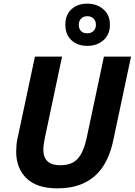

<svg xmlns="http://www.w3.org/2000/svg" viewBox="-20 -1025 740 1055"><path d="M69 -191Q69 -207 70.5 -226.5Q72 -246 76 -263L172 -714H321L226 -265Q218 -225 218 -204Q218 -117 310 -117Q376 -117 408 -154Q440 -191 456 -266L551 -714H700L602 -252Q590 -195 567 -147Q544 -99 507.5 -64Q471 -29 418.5 -9.5Q366 10 295 10Q183 10 126 -45Q69 -100 69 -191ZM460 -773Q406 -773 372.5 -804Q339 -835 339 -889Q339 -943 372.5 -974Q406 -1005 460 -1005Q512 -1005 548 -974Q584 -943 584 -890Q584 -835 548.5 -804Q513 -773 460 -773ZM460 -842Q480 -842 493.5 -854.5Q507 -867 507 -889Q507 -911 493.5 -923.5Q480 -936 460 -936Q440 -936 426.5 -923.5Q413 -911 413 -889Q413 -867 425 -854.5Q437 -842 460 -842Z"/></svg>

Font: BC Sans
Style: Bold Italic
Weight: 700
Italic angle: -12°
Designer: Monotype Design Team
Province of B.C.
Foundry: Monotype Imaging Inc.
Version: Version 2.000;GOOG;noto-source:20170915:90ef993387c0